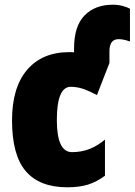

<svg xmlns="http://www.w3.org/2000/svg" viewBox="-20 -784 571 814"><path d="M31 -274Q31 -413 95 -488Q159 -563 274 -563Q289 -563 294 -562V-579Q294 -673 338.5 -718.5Q383 -764 458 -764Q481 -764 501 -758.5Q521 -753 531 -747V-608Q504 -618 483 -618Q444 -618 444 -567V-517L391 -381Q359 -398 333 -407Q307 -416 280 -416Q221 -416 221 -275Q221 -139 285 -139Q325 -139 358.5 -152Q392 -165 425 -192V-39Q390 -13 353.5 -1.5Q317 10 265 10Q148 10 89.5 -58Q31 -126 31 -274Z"/></svg>

Font: Noto Sans Display Black Narrow
Style: Regular
Weight: 900
Width: 4
Designer: Monotype Design team
Foundry: Monotype Imaging Inc.
Version: Version 1.000